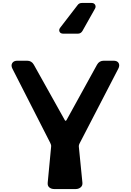

<svg xmlns="http://www.w3.org/2000/svg" viewBox="-20 -1280 886 1300"><path d="M538 -1070Q527 -1052 507 -1052H409Q389 -1052 383 -1065.5Q377 -1079 388 -1093L505 -1245Q515 -1260 535 -1260H600Q617 -1260 624 -1247.5Q631 -1235 623 -1221ZM521 -313Q512 -297 514 -285L538 -43Q540 -23 526 -11.5Q512 0 493 0H347Q328 0 314.5 -10.5Q301 -21 303 -43L326 -285Q327 -293 325.5 -299Q324 -305 320 -313L64 -815Q53 -837 63 -853Q73 -869 98 -869H163Q194 -869 209 -842L418 -468Q424 -456 431 -468L637 -842Q652 -869 683 -869H748Q775 -869 783.5 -852.5Q792 -836 781 -815Z"/></svg>

Font: OpenDyslexic3
Style: Bold
Weight: 700
Designer: Abelardo Gonzalez
Version: Version 1.000;PS 001.001;hotconv 1.0.56